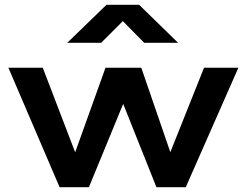

<svg xmlns="http://www.w3.org/2000/svg" viewBox="-20 -779 1028 799"><path d="M708 -90 667 -91 829 -497H972L753 0H631L471 -401H515L350 0H228L15 -497H158L314 -90H273L419 -497H568ZM559 -759 721 -601H580L450 -733L532 -732L401 -601H260L423 -759Z"/></svg>

Font: Syne
Style: Bold
Weight: 700
Designer: Lucas Descroix
Foundry: Bonjour Monde
Version: Version 2.200